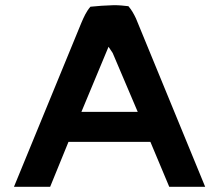

<svg xmlns="http://www.w3.org/2000/svg" viewBox="-20 -723 844 743"><path d="M774 0 506 -652C498 -669 489 -685 477 -699C460 -701 441 -703 421 -703C388 -702 358 -700 330 -697C314 -679 304 -656 295 -635L34 0H174L245 -174H562L635 0ZM295 -290 400 -542 416 -518 513 -290Z"/></svg>

Font: Bluebird
Style: Ext
Weight: 400
Designer: Jasper
Foundry: Cannot Into Space Fonts
Version: Version 0.98